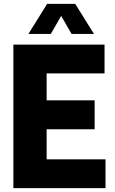

<svg xmlns="http://www.w3.org/2000/svg" viewBox="-20 -970 592 990"><path d="M49 0V-740H519V-591.5H220.5V-452.5H468V-303.5H220.5V-148.5H524V0ZM126.5 -795 223 -950H368L464.5 -795H349L295.5 -888L242 -795Z"/></svg>

Font: Encode Sans Condensed Condensed ExtraBold
Style: Regular
Weight: 800
Width: 3
Designer: Multiple Designers
Foundry: Impallari Type
Version: Version 3.000; ttfautohint (v1.8.3) -l 8 -r 50 -G 200 -x 14 